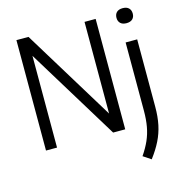

<svg xmlns="http://www.w3.org/2000/svg" viewBox="-138 -887 1179 1243"><g transform="rotate(-15 452.0 -265.0)"><path d="M78.5 0V-740H159.5L555 -93H535V-740H609.5V0H528.5L133 -647H152.5V0ZM725 232 672.5 197Q703 152.5 721.8 110.2Q740.5 68 749 21Q757.5 -26 757.5 -85V-542.5H835V-90Q835 -24.5 823.8 29.2Q812.5 83 788.2 131.8Q764 180.5 725 232ZM796 -661.5Q769.5 -661.5 755.5 -675Q741.5 -688.5 741.5 -711.5Q741.5 -735 755.5 -748.5Q769.5 -762 796 -762Q822.5 -762 836.5 -748.5Q850.5 -735 850.5 -711.5Q850.5 -688.5 836.5 -675Q822.5 -661.5 796 -661.5Z"/></g></svg>

Font: Encode Sans SemiCondensed
Style: Regular
Weight: 400
Width: 4
Designer: Multiple Designers
Foundry: Impallari Type
Version: Version 3.002